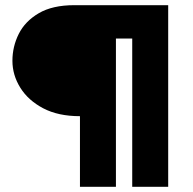

<svg xmlns="http://www.w3.org/2000/svg" viewBox="-20 -722 745 742"><path d="M630 -702V0H491V-573H428V0H289V-273Q205 -273 147 -303.5Q89 -334 58.5 -383Q28 -432 28 -487Q28 -542 52.5 -591Q77 -640 130 -671Q183 -702 267 -702Z"/></svg>

Font: Parkinsans Light
Style: Bold
Weight: 700
Version: Version 1.000